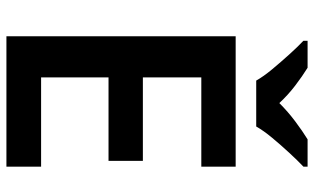

<svg xmlns="http://www.w3.org/2000/svg" viewBox="-210 -768 978 598"><g transform="rotate(90 279.0 -469.0)"><path d="M499 0H93V-714H499V-607H221V-425H481V-318H221V-108H499ZM231 -778Q218 -801 195.5 -828Q173 -855 149.5 -881Q126 -907 107 -925V-938H191Q217 -922 246.5 -899.5Q276 -877 301 -850Q328 -877 358 -899.5Q388 -922 414 -938H499V-925Q480 -907 456 -881Q432 -855 409.5 -828Q387 -801 374 -778Z"/></g></svg>

Font: Noto Sans Thai SemiBold
Style: Regular
Weight: 600
Version: Version 2.001